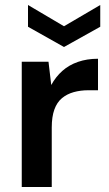

<svg xmlns="http://www.w3.org/2000/svg" viewBox="-20 -748 435 768"><path d="M67 0V-501H174L185 -408Q203 -441 229.5 -464.5Q256 -488 292 -500.5Q328 -513 372 -513V-387H333Q302 -387 275 -379.5Q248 -372 228 -355.5Q208 -339 197.5 -310Q187 -281 187 -238V0ZM236 -560 92 -641V-728L236 -643L381 -728V-641Z"/></svg>

Font: DM Sans 17pt SemiBold
Style: Regular
Weight: 600
Version: Version 4.004;gftools[0.9.30]